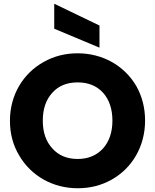

<svg xmlns="http://www.w3.org/2000/svg" viewBox="-20 -996 826 1023"><path d="M33 -353C33 -284 49 -223 82 -168C146 -58 262 7 394 7C460 7 520 -8 575 -39C684 -100 753 -216 753 -353C753 -422 737 -483 706 -538C642 -647 526 -712 394 -712C328 -712 268 -697 213 -666C103 -605 33 -490 33 -353ZM259 -502C292 -539 337 -557 394 -557C450 -557 495 -539 529 -502C562 -465 579 -415 579 -353C579 -292 562 -242 529 -205C495 -168 450 -149 394 -149C337 -149 292 -168 259 -205C225 -242 208 -291 208 -353C208 -416 225 -465 259 -502ZM510 -742V-860L269 -976V-843Z"/></svg>

Font: Poppins
Style: Bold
Weight: 700
Designer: Ninad Kale (Devanagari), Jonny Pinhorn (Latin)
Foundry: Indian Type Foundry
Version: 4.004